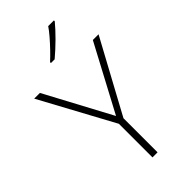

<svg xmlns="http://www.w3.org/2000/svg" viewBox="-288 -1023 1095 1095"><g transform="rotate(-45 259.5 -475.0)"><path d="M260 -314 473 -714H519L281 -275V0H240V-271L0 -714H46ZM395 -943Q381 -926 363 -906.5Q345 -887 324.5 -866.5Q304 -846 282.5 -826.5Q261 -807 241 -790H211V-797Q233 -817 259.5 -844.5Q286 -872 310.5 -900.5Q335 -929 349 -950H395Z"/></g></svg>

Font: Noto Sans Hebrew Thin ExtraLight
Style: Regular
Weight: 250
Version: Version 3.001